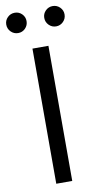

<svg xmlns="http://www.w3.org/2000/svg" viewBox="-130 -974 517 1018"><g transform="rotate(-10 129.0 -465.5)"><path d="M172.9 -727.5V0H86.9V-727.5ZM231.4 -821.8Q209 -821.8 192.9 -837.9Q176.8 -854 176.8 -877Q176.8 -899.4 192.9 -915.3Q209 -931.2 231.4 -931.2Q253.9 -931.2 270 -915.3Q286.1 -899.4 286.1 -877Q286.1 -854 270 -837.9Q253.9 -821.8 231.4 -821.8ZM27.3 -821.8Q4.4 -821.8 -11.7 -837.9Q-27.8 -854 -27.8 -877Q-27.8 -899.4 -11.7 -915.3Q4.4 -931.2 27.3 -931.2Q49.8 -931.2 65.7 -915.3Q81.5 -899.4 81.5 -877Q81.5 -854 65.7 -837.9Q49.8 -821.8 27.3 -821.8Z"/></g></svg>

Font: V-Inter
Style: Regular-375
Weight: 375
Designer: Rasmus Andersson
Foundry: rsms
Version: Version 4.000;git-4146feb